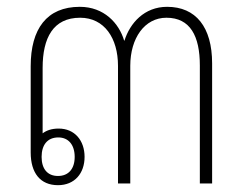

<svg xmlns="http://www.w3.org/2000/svg" viewBox="-20 -538 714 563"><path d="M150 5C199 5 228 -30 228 -78C228 -126 199 -161 152 -161C132 -161 117 -156 105 -147V-339C105 -427 136 -486 215 -486C286 -486 326 -426 326 -345V0H362V-345C362 -426 404 -486 468 -486C538 -486 566 -432 566 -346V0H602V-352C602 -459 554 -518 470 -518C403 -518 361 -470 345 -419H344C329 -470 285 -518 214 -518C117 -518 70 -453 70 -344V-91C70 -31 98 5 150 5ZM150 -22C119 -22 102 -43 102 -78C102 -113 119 -135 151 -135C181 -135 199 -113 199 -78C199 -43 181 -22 150 -22Z"/></svg>

Font: Noto Sans Thai Looped SemiCondensed ExtraLight
Style: Regular
Weight: 200
Width: 4
Designer: Sasikarn Vongin, Ben Mitchell
Foundry: The Fontpad Ltd
Version: Version 1.001